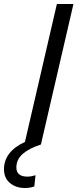

<svg xmlns="http://www.w3.org/2000/svg" viewBox="-90 -724 388 962"><path d="M115 0Q56 19 24 47Q-8 75 -8 115Q-8 161 48 161Q65 161 88 154L82 210Q61 218 35 218Q-10 218 -40 193Q-70 168 -70 124Q-70 36 35 -13L195 -704H278Z"/></svg>

Font: CBA Beacon Sans
Style: Italic
Weight: 400
Italic angle: -13°
Designer: Wei Huang
Foundry: Wei Huang
Version: Version 1.002